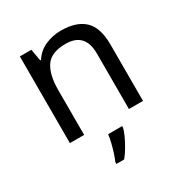

<svg xmlns="http://www.w3.org/2000/svg" viewBox="-178 -676 973 1028"><g transform="rotate(-30 309.0 -162.5)"><path d="M343 -546Q439 -546 488 -499.5Q537 -453 537 -349V0H450V-343Q450 -472 330 -472Q241 -472 207 -422Q173 -372 173 -278V0H85V-536H156L169 -463H174Q200 -505 246 -525.5Q292 -546 343 -546ZM373 70Q369 88 356.5 115.5Q344 143 327.5 171Q311 199 293 221H245V209Q253 192 261.5 165.5Q270 139 277 110.5Q284 82 286 61H373Z"/></g></svg>

Font: Noto Sans Pahawh Hmong
Style: Regular
Weight: 400
Designer: Monotype Design Team
Foundry: Monotype Imaging Inc.
Version: Version 2.001; ttfautohint (v1.8.4.7-5d5b)